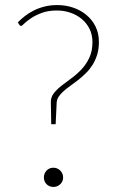

<svg xmlns="http://www.w3.org/2000/svg" viewBox="-20 -731 464 759"><path d="M50.5 -642.5Q63 -655.5 78.8 -667.8Q94.5 -680 114 -689.8Q133.5 -699.5 156.5 -705.2Q179.5 -711 206.5 -711Q239 -711 268.8 -701Q298.5 -691 321.2 -672.2Q344 -653.5 357.5 -626.5Q371 -599.5 371 -565.5Q371 -537 364 -514.5Q357 -492 345.5 -474Q334 -456 319.2 -441.5Q304.5 -427 289 -414.8Q273.5 -402.5 258.5 -392Q243.5 -381.5 231.5 -370.8Q219.5 -360 212 -349Q204.5 -338 204 -324.5L200 -240H182.5L181 -326.5Q180.5 -346.5 192.5 -362Q204.5 -377.5 223 -392Q241.5 -406.5 262.8 -422Q284 -437.5 302.5 -457.2Q321 -477 333.2 -503Q345.5 -529 345.5 -564.5Q345.5 -594 333.8 -617.2Q322 -640.5 302.5 -656.5Q283 -672.5 257.8 -681Q232.5 -689.5 205 -689.5Q170.5 -689.5 145.2 -680Q120 -670.5 102.8 -659Q85.5 -647.5 76 -638Q66.5 -628.5 64 -628.5Q59.5 -628.5 57 -632ZM153.5 -29.5Q153.5 -45.5 164.2 -56.8Q175 -68 191 -68Q207 -68 218.2 -56.8Q229.5 -45.5 229.5 -29.5Q229.5 -13.5 218.2 -2.8Q207 8 191 8Q175 8 164.2 -2.8Q153.5 -13.5 153.5 -29.5Z"/></svg>

Font: Lato 2
Style: Regular
Weight: 200
Designer: Lukasz Dziedzic with Adam Twardoch and Botio Nikoltchev
Foundry: tyPoland Lukasz Dziedzic
Version: Version 2.015; 2015-08-06; http://www.latofonts.com/